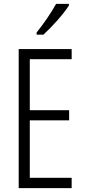

<svg xmlns="http://www.w3.org/2000/svg" viewBox="-20 -966 435 986"><path d="M334 -938V-946H268C241 -898 210 -852 168 -799V-788H203C243 -824 306 -893 334 -938ZM348 0V-53H133V-348H335V-400H133V-662H348V-714H76V0Z"/></svg>

Font: Noto Sans Bengali ExtraCondensed Light
Style: Regular
Weight: 300
Width: 2
Designer: Joana Ranito - Universal Thirst; Jelle Bosma - Monotype Design Team
Foundry: Universal Thirst ehf.
Version: Version 3.000